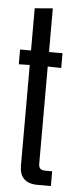

<svg xmlns="http://www.w3.org/2000/svg" viewBox="-52 -724 300 753"><g transform="rotate(5 98.5 -347.5)"><path d="M126 0Q54.2 0 54.2 -69.8V-465.8L11.2 -464.8V-522.9H54.2V-689L125 -694.8V-522.9H178.2V-464.8L125 -465.8V-84Q125 -70.3 130.9 -64.2Q136.7 -58.1 150.9 -58.1H178.2V0Z"/></g></svg>

Font: Lumene Sans Condensed
Style: Regular
Weight: 400
Width: 3
Designer: Deni Anggara
Version: Version 1.003;Glyphs 3.1.2 (3151)